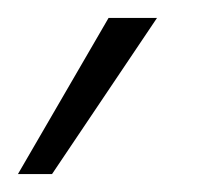

<svg xmlns="http://www.w3.org/2000/svg" viewBox="-158 -830 237 214"><path d="M-37 -810H17L-100 -636H-138Z"/></svg>

Font: Montserrat arm2 ExtraLight
Style: Regular
Weight: 275
Designer: Julieta Ulanovsky
Foundry: Julieta Ulanovsky
Version: Version 6.000